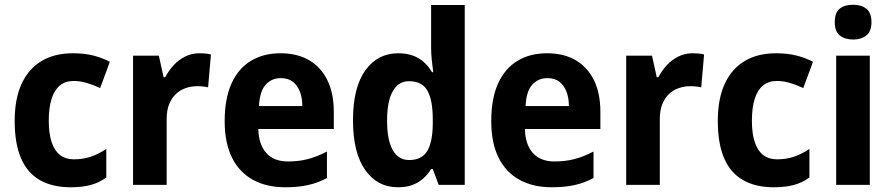

<svg xmlns="http://www.w3.org/2000/svg" viewBox="-20 -781 3765 811"><path d="M278 10Q202 10 149 -20Q96 -50 69 -112Q42 -174 42 -270Q42 -364 71.5 -427.5Q101 -491 156 -523.5Q211 -556 287 -556Q338 -556 376 -546Q414 -536 444 -520L403 -409Q373 -423 345.5 -431Q318 -439 291 -439Q256 -439 233 -420Q210 -401 198 -364Q186 -327 186 -271Q186 -216 198.5 -179.5Q211 -143 234.5 -125.5Q258 -108 292 -108Q332 -108 365 -119.5Q398 -131 429 -152V-31Q398 -9 362.5 0.5Q327 10 278 10Z M822 -556Q833 -556 846.5 -555Q860 -554 871 -551L859 -412Q851 -414 838.5 -415.5Q826 -417 814 -417Q788 -417 764.5 -409Q741 -401 723 -384Q705 -367 694.5 -341Q684 -315 684 -278V0H542V-546H651L671 -455H678Q692 -482 713 -505Q734 -528 762 -542Q790 -556 822 -556Z M1165 -556Q1236 -556 1286 -526.5Q1336 -497 1363 -442Q1390 -387 1390 -308V-236H1071Q1073 -170 1105 -134.5Q1137 -99 1196 -99Q1242 -99 1280.5 -109Q1319 -119 1361 -141V-29Q1324 -9 1282 0.5Q1240 10 1185 10Q1105 10 1047.5 -22Q990 -54 959.5 -116Q929 -178 929 -269Q929 -364 957.5 -427.5Q986 -491 1039 -523.5Q1092 -556 1165 -556ZM1166 -451Q1127 -451 1102 -423Q1077 -395 1074 -333H1257Q1257 -368 1246.5 -394.5Q1236 -421 1216.5 -436Q1197 -451 1166 -451Z M1661 10Q1574 10 1522.5 -63Q1471 -136 1471 -273Q1471 -411 1523 -483.5Q1575 -556 1662 -556Q1696 -556 1723 -546.5Q1750 -537 1770 -519Q1790 -501 1805 -476H1810Q1807 -498 1804 -525.5Q1801 -553 1801 -580V-760H1943V0H1833L1808 -67H1801Q1787 -44 1767 -26.5Q1747 -9 1721.5 0.5Q1696 10 1661 10ZM1708 -105Q1761 -105 1784 -142Q1807 -179 1808 -256V-277Q1808 -358 1785.5 -398Q1763 -438 1707 -438Q1663 -438 1639 -395.5Q1615 -353 1615 -272Q1615 -189 1639 -147Q1663 -105 1708 -105Z M2291 -556Q2362 -556 2412 -526.5Q2462 -497 2489 -442Q2516 -387 2516 -308V-236H2197Q2199 -170 2231 -134.5Q2263 -99 2322 -99Q2368 -99 2406.5 -109Q2445 -119 2487 -141V-29Q2450 -9 2408 0.5Q2366 10 2311 10Q2231 10 2173.5 -22Q2116 -54 2085.5 -116Q2055 -178 2055 -269Q2055 -364 2083.5 -427.5Q2112 -491 2165 -523.5Q2218 -556 2291 -556ZM2292 -451Q2253 -451 2228 -423Q2203 -395 2200 -333H2383Q2383 -368 2372.5 -394.5Q2362 -421 2342.5 -436Q2323 -451 2292 -451Z M2905 -556Q2916 -556 2929.5 -555Q2943 -554 2954 -551L2942 -412Q2934 -414 2921.5 -415.5Q2909 -417 2897 -417Q2871 -417 2847.5 -409Q2824 -401 2806 -384Q2788 -367 2777.5 -341Q2767 -315 2767 -278V0H2625V-546H2734L2754 -455H2761Q2775 -482 2796 -505Q2817 -528 2845 -542Q2873 -556 2905 -556Z M3248 10Q3172 10 3119 -20Q3066 -50 3039 -112Q3012 -174 3012 -270Q3012 -364 3041.5 -427.5Q3071 -491 3126 -523.5Q3181 -556 3257 -556Q3308 -556 3346 -546Q3384 -536 3414 -520L3373 -409Q3343 -423 3315.5 -431Q3288 -439 3261 -439Q3226 -439 3203 -420Q3180 -401 3168 -364Q3156 -327 3156 -271Q3156 -216 3168.5 -179.5Q3181 -143 3204.5 -125.5Q3228 -108 3262 -108Q3302 -108 3335 -119.5Q3368 -131 3399 -152V-31Q3368 -9 3332.5 0.5Q3297 10 3248 10Z M3654 -546V0H3512V-546ZM3584 -761Q3618 -761 3639.5 -744Q3661 -727 3661 -687Q3661 -648 3639 -631Q3617 -614 3584 -614Q3549 -614 3527.5 -631Q3506 -648 3506 -687Q3506 -728 3527 -744.5Q3548 -761 3584 -761Z"/></svg>

Font: Noto Sans Thai SemiCondensed
Style: Bold
Weight: 700
Width: 4
Designer: Monotype Design Team
Foundry: Monotype Imaging Inc.
Version: Version 2.001